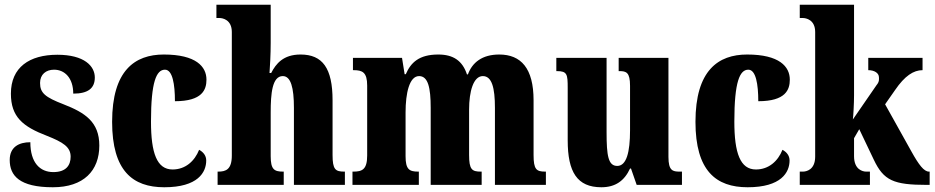

<svg xmlns="http://www.w3.org/2000/svg" viewBox="-20 -780 3943 810"><path d="M203 10C333 10 399 -60 399 -166C399 -266 338 -305 248 -340C170 -370 149 -388 149 -430C149 -466 174 -486 208 -486C253 -486 289 -451 289 -385C352 -385 380 -408 380 -453C380 -501 336 -549 222 -549C104 -549 26 -496 26 -385C26 -287 76 -246 178 -207C246 -180 278 -160 278 -119C278 -83 259 -54 205 -54C149 -54 108 -93 108 -180C60 -180 21 -160 21 -105C21 -39 62 10 203 10Z M673 10C815 10 850 -53 850 -103C850 -124 837 -139 820 -148C801 -100 762 -65 708 -65C642 -65 617 -134 617 -267C617 -436 640 -486 676 -486C708 -486 718 -424 718 -353C834 -353 851 -402 851 -444C851 -499 807 -550 671 -550C549 -550 453 -483 453 -266C453 -59 540 10 673 10Z M898 0H1177V-56H1174C1137 -56 1122 -65 1122 -121V-306C1122 -384 1128 -459 1173 -459C1207 -459 1220 -410 1220 -325V0H1435V-56H1432C1395 -56 1383 -65 1383 -126V-357C1383 -492 1341 -550 1248 -550C1175 -550 1144 -511 1124 -472H1117C1119 -500 1122 -550 1122 -599V-760H893V-704H906C919 -704 958 -697 958 -645V-124C958 -65 933 -56 901 -56H898Z M1467 0H1747V-56H1744C1707 -56 1691 -65 1691 -121V-306C1691 -387 1707 -459 1748 -459C1786 -459 1797 -410 1797 -325V0H2012V-56H2008C1971 -56 1959 -65 1959 -126V-318C1959 -394 1977 -459 2017 -459C2055 -459 2068 -410 2068 -325V0H2283V-56H2280C2243 -56 2231 -65 2231 -126V-357C2231 -492 2178 -550 2086 -550C2014 -550 1972 -516 1954 -466H1950C1931 -524 1892 -550 1829 -550C1748 -550 1713 -516 1692 -467H1687L1676 -536H1469V-484H1472C1509 -484 1529 -475 1529 -419V-124C1529 -65 1508 -56 1471 -56H1467Z M2517 10C2576 10 2614 -17 2638 -69H2642L2666 0H2857V-56H2847C2818 -56 2800 -60 2800 -118V-536H2590V-480H2593C2622 -480 2638 -475 2638 -418V-230C2638 -138 2623 -80 2584 -80C2546 -80 2539 -123 2539 -222V-536H2327V-480H2330C2373 -480 2375 -466 2375 -409V-188C2375 -54 2415 10 2517 10Z M3134 10C3276 10 3311 -53 3311 -103C3311 -124 3298 -139 3281 -148C3262 -100 3223 -65 3169 -65C3103 -65 3078 -134 3078 -267C3078 -436 3101 -486 3137 -486C3169 -486 3179 -424 3179 -353C3295 -353 3312 -402 3312 -444C3312 -499 3268 -550 3132 -550C3010 -550 2914 -483 2914 -266C2914 -59 3001 10 3134 10Z M3354 0H3650V-56H3634C3620 -56 3583 -64 3583 -121V-197L3605 -235L3666 -107C3708 -18 3750 0 3891 0H3902V-56H3899C3878 -56 3856 -85 3825 -141L3714 -340L3756 -400C3797 -460 3834 -484 3872 -484V-536H3643V-484C3670 -484 3688 -471 3688 -454C3688 -448 3691 -436 3678 -421L3578 -276C3580 -290 3583 -344 3583 -378V-760H3354V-704H3367C3380 -704 3419 -697 3419 -645V-119C3419 -63 3381 -56 3367 -56H3354Z"/></svg>

Font: Noto Serif Devanagari ExtraCondensed Black
Style: Regular
Weight: 900
Width: 2
Designer: Universal Thirst, Indian Type Foundry and the Monotype Design Team
Foundry: Monotype Imaging Inc.
Version: Version 2.004